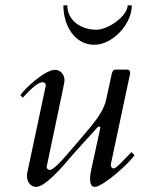

<svg xmlns="http://www.w3.org/2000/svg" viewBox="-20 -708 554 741"><path d="M407.7 -73.7C461.9 -330.1 477.1 -400.4 481.4 -420.4C482.4 -424.8 482.4 -426.8 482.4 -427.7C482.4 -435.1 477.1 -439.5 470.7 -439.5H426.3C415.5 -439.5 412.1 -427.7 410.6 -419.9L389.6 -322.8C381.8 -287.6 359.4 -254.9 329.6 -218.3C302.7 -185.5 262.7 -139.6 232.9 -105C218.3 -88.4 186.5 -52.2 172.4 -52.2C165.5 -52.2 160.2 -57.1 160.2 -63V-64.9C228.5 -388.2 229 -392.6 229 -397C229 -421.9 211.9 -438.5 192.4 -438.5C151.4 -438.5 68.8 -359.4 58.6 -340.3L67.9 -331.1C78.1 -340.8 119.6 -390.6 144.5 -390.6C151.4 -390.6 156.7 -385.7 156.7 -379.9V-377.9L85 -40C84 -36.1 84 -32.7 84 -28.8C84 -7.3 96.7 13.2 120.1 13.2C154.3 13.2 223.1 -66.4 248 -96.2C276.4 -129.9 317.9 -173.8 347.7 -207C352.5 -212.9 357.4 -219.7 362.8 -219.7C365.2 -219.7 367.2 -218.3 367.2 -214.4L331.5 -50.3C329.6 -41.5 327.6 -29.3 327.6 -17.6C327.6 -1.5 331.5 13.2 345.7 13.2C352.5 13.2 356 11.7 366.2 6.3C415.5 -19 490.7 -93.3 499 -108.9L487.3 -121.1C450.7 -83.5 428.7 -58.1 418.9 -58.1C411.1 -58.1 407.7 -64 407.7 -73.7ZM343.8 -535.2C414.6 -535.2 488.8 -614.7 488.8 -687.5H472.7C472.7 -647.9 399.9 -593.3 351.1 -593.3C292.5 -593.3 239.7 -629.4 239.7 -687.5H224.6C224.6 -608.4 268.6 -535.2 343.8 -535.2Z"/></svg>

Font: Cardo
Style: Italic
Weight: 400
Designer: David J. Perry
Foundry: David J. Perry
Version: Version 0.99